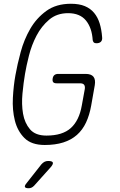

<svg xmlns="http://www.w3.org/2000/svg" viewBox="-20 -761 640 1021"><path d="M431 -288Q433 -303 427 -310.5Q421 -318 406 -318H281Q268 -318 263 -324Q258 -330 260 -343Q262 -356 269.5 -362Q277 -368 290 -368H435Q465 -368 477 -353Q489 -338 484 -308L465 -200Q456 -149 437.5 -109.5Q419 -70 389 -43.5Q359 -17 316.5 -3.5Q274 10 218 10Q147 10 110 -27Q73 -64 59 -120Q45 -176 48.5 -241Q52 -306 62 -361Q72 -418 90 -484.5Q108 -551 141 -608Q174 -665 226.5 -703Q279 -741 357 -741Q401 -741 431 -728.5Q461 -716 480.5 -692.5Q500 -669 510 -636.5Q520 -604 523 -564Q525 -548 517 -539.5Q509 -531 493 -531Q483 -531 479 -535Q475 -539 473 -547Q469 -613 437 -652Q405 -691 342 -691Q282 -691 241 -656Q200 -621 174 -571Q148 -521 134 -465.5Q120 -410 113 -368Q105 -321 99.5 -263.5Q94 -206 102.5 -156.5Q111 -107 139.5 -73.5Q168 -40 227 -40Q312 -40 356.5 -80Q401 -120 415 -200ZM122 212 200 113Q208 104 216.5 99.5Q225 95 236 95Q258 95 261 103.5Q264 112 248 130L161 227Q154 234 147 237Q140 240 132 240Q115 240 112.5 233Q110 226 122 212Z"/></svg>

Font: Maple Mono Thin
Style: Italic
Weight: 250
Italic angle: -10°
Monospace: yes
Designer: subframe7536
Version: Version 7.000